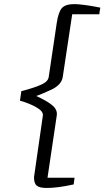

<svg xmlns="http://www.w3.org/2000/svg" viewBox="-20 -849 540 953"><path d="M148.9 29.8 192.9 -276.4Q194.3 -296.4 163.6 -314.5Q127.9 -335.9 79.1 -349.1L85.9 -396.5Q151.4 -413.6 183.1 -428.2Q217.8 -442.9 221.7 -466.3L261.7 -735.4Q270 -790.5 287.8 -809.6Q305.7 -828.6 349.1 -828.6Q368.7 -828.6 400.9 -824.2Q433.1 -819.8 455.6 -815.4L478 -811Q473.1 -785.2 473.1 -778.3H338.4L291.5 -467.3Q286.1 -429.7 238.8 -405.8Q226.1 -399.4 196.8 -387Q167.5 -374.5 159.7 -372.6Q211.9 -348.6 235.4 -329.6Q266.6 -306.2 261.7 -275.4L215.8 33.2H350.1L345.7 66.4Q265.6 84 211.9 84Q176.3 84 162.4 72.5Q148.4 61 148.9 29.8Z"/></svg>

Font: HaufeMerriweatherSansLt
Style: Italic
Weight: 300
Designer: Eben Sorkin ( eben@eyebytes.com )
Foundry: Eben Sorkin
Version: Version 1.56